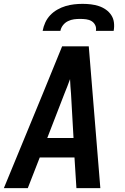

<svg xmlns="http://www.w3.org/2000/svg" viewBox="-26 -975 646 995"><path d="M-6 0 196 -490 296 -735H434L494 0H370L360 -159H180L118 0ZM355 -260 342 -490Q340 -509 339 -527.5Q338 -546 337 -565Q330 -546 323 -527.5Q316 -509 308 -490L219 -260ZM195 -815Q199 -837 208.5 -858Q218 -879 234 -896Q250 -913 271 -925Q292 -937 314 -943.5Q336 -950 358 -952.5Q380 -955 402 -955Q424 -955 445 -952.5Q466 -950 486 -943.5Q506 -937 523 -925Q540 -913 551 -896Q562 -879 564.5 -858Q567 -837 563 -815H471Q474 -831 467.5 -844.5Q461 -858 448.5 -865.5Q436 -873 420.5 -875Q405 -877 389 -877Q373 -877 357.5 -875Q342 -873 326.5 -865.5Q311 -858 300.5 -844.5Q290 -831 287 -815Z"/></svg>

Font: Iosevka Aile Oblique
Style: Bold
Weight: 700
Italic angle: -9°
Designer: Belleve Invis
Foundry: Belleve Invis
Version: Version 31.1.0; ttfautohint (v1.8.4)